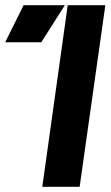

<svg xmlns="http://www.w3.org/2000/svg" viewBox="-100 -720 426 740"><path d="M-80 -557H59L150 -700H-9ZM63 0H207L306 -700H161Z"/></svg>

Font: Unageo
Style: ExtraBold-Italic
Weight: 800
Designer: Richard Sepsi
Foundry: Richard Sepsi
Version: Version 2.000